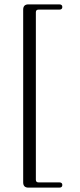

<svg xmlns="http://www.w3.org/2000/svg" viewBox="-20 -760 365 878"><path d="M110 98Q86 98 86 74V-716Q86 -740 110 -740H251Q265 -740 265 -728Q265 -716 251 -716H156Q144 -716 144 -704V62Q144 74 156 74H251Q265 74 265 86Q265 98 251 98Z"/></svg>

Font: Instrument Serif
Style: Regular
Weight: 400
Designer: Rodrigo Fuenzalida
Foundry: fragTYPE
Version: Version 1.000; ttfautohint (v1.8.4.7-5d5b);gftools[0.9.27]